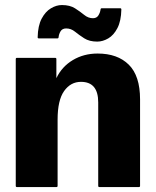

<svg xmlns="http://www.w3.org/2000/svg" viewBox="-20 -760 632 780"><path d="M49 -525H204Q209 -525 209 -520V-442.5Q231.5 -489.5 276 -516Q320.5 -542.5 376.5 -542.5Q457.5 -542.5 503.2 -497.2Q549 -452 549 -356.5V-5Q549 0 544 0H384Q379 0 379 -5V-344Q379 -427.5 309 -427.5Q267 -427.5 240.5 -390.2Q214 -353 214 -274V-5Q214 0 209 0H49Q44 0 44 -5V-520Q44 -525 49 -525ZM249 -644.5Q233 -644.5 226 -632.8Q219 -621 218 -608.5Q217.5 -604 213 -604H138Q133 -604 133 -608.5Q134 -655.5 149.2 -684.2Q164.5 -713 186.8 -726.2Q209 -739.5 231.5 -739.5Q264 -739.5 284.8 -726.2Q305.5 -713 322 -699.5Q338.5 -686 357.5 -686Q373 -686 380 -697.8Q387 -709.5 388.5 -721.5Q389 -726.5 393.5 -726.5H468Q473 -726.5 473 -721.5Q472 -674.5 457 -645.8Q442 -617 419.8 -604Q397.5 -591 375 -591Q343 -591 322 -604.5Q301 -618 284.8 -631.2Q268.5 -644.5 249 -644.5Z"/></svg>

Font: MFEK Sans
Style: Bold
Weight: 700
Designer: Owen Earl
Foundry: indestructible type*
Version: Version 0.001; ttfautohint (v1.8.4.7-5d5b)